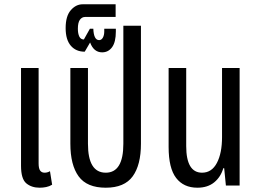

<svg xmlns="http://www.w3.org/2000/svg" viewBox="-20 -865 1207 895"><path d="M165 10Q127 10 102.5 -10.5Q78 -31 78 -92V-548H160V-103Q160 -80 167 -70Q174 -60 188 -60Q201 -60 213 -67L223 -4Q210 4 195 7Q180 10 165 10Z M473 10Q385 10 346.5 -43Q308 -96 308 -195V-548H390V-195Q390 -60 473 -60Q555 -60 555 -195V-745H637V-195Q637 -96 598.5 -43Q560 10 473 10Z M456 -621Q417 -621 400 -667L375 -624Q334 -624 310 -652Q286 -680 286 -734Q286 -790 310 -817.5Q334 -845 365 -845H519V-786H377Q362 -786 352.5 -773Q343 -760 343 -731Q343 -709 349.5 -695Q356 -681 371 -681L399 -731H415Q417 -678 442 -678Q453 -678 459.5 -689.5Q466 -701 466 -719V-731H520V-718Q520 -669 502.5 -645Q485 -621 456 -621Z M900 10Q836 10 801 -35.5Q766 -81 766 -180V-548H848V-184Q848 -60 922 -60Q967 -60 991 -105.5Q1015 -151 1015 -226V-548H1097V0H1033L1025 -81H1021Q1009 -40 978.5 -15Q948 10 900 10Z"/></svg>

Font: Noto Sans Thai ExtCond
Style: Regular
Weight: 400
Width: 2
Designer: Monotype Design Team
Foundry: Monotype Imaging Inc.
Version: Version 2.002; ttfautohint (v1.8.4.7-5d5b)